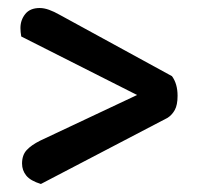

<svg xmlns="http://www.w3.org/2000/svg" viewBox="-20 -535 509 479"><path d="M33 -444Q32 -450 31.5 -455Q31 -460 31 -465Q31 -485 43 -500Q55 -515 79 -515Q90 -515 102.5 -510.5Q115 -506 129 -498L409 -345Q423 -326 423 -296Q423 -273 416 -260.5Q409 -248 398 -241L82 -76Q56 -84 45.5 -97Q35 -110 35 -127Q35 -148 46.5 -160.5Q58 -173 80 -184L322 -298Z"/></svg>

Font: Baloo Da 2 Medium
Style: Regular
Weight: 500
Designer: Noopur Datye, Sulekha Rajkumar and Ek Type
Foundry: Ek Type
Version: Version 1.640;hotconv 1.0.111;makeotfexe 2.5.65597; ttfautoh